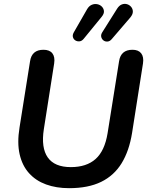

<svg xmlns="http://www.w3.org/2000/svg" viewBox="-20 -973 778 1003"><path d="M341 10Q274 10 220.5 -9.5Q167 -29 131.5 -68.5Q96 -108 82.5 -167.5Q69 -227 82 -307L137 -653Q146 -713 207 -713Q239 -713 253.5 -694.5Q268 -676 263 -642L209 -298Q194 -201 229.5 -150.5Q265 -100 350 -100Q432 -100 479.5 -142.5Q527 -185 542 -277L602 -653Q611 -713 672 -713Q703 -713 717.5 -694.5Q732 -676 727 -642L670 -279Q655 -185 615.5 -120.5Q576 -56 508.5 -23Q441 10 341 10ZM511 -885 417 -770Q407 -758 395 -757Q383 -756 373.5 -762Q364 -768 361 -779Q358 -790 365 -803L435 -925Q445 -942 459.5 -948Q474 -954 488.5 -951Q503 -948 512.5 -938Q522 -928 523 -914.5Q524 -901 511 -885ZM661 -882 564 -769Q554 -757 542 -756Q530 -755 521 -761.5Q512 -768 509 -779.5Q506 -791 514 -804L592 -928Q603 -945 617 -950Q631 -955 644 -951Q657 -947 665.5 -936.5Q674 -926 674 -912Q674 -898 661 -882Z"/></svg>

Font: Nunito Variable Extra Light
Style: Italic
Weight: 200
Italic angle: -9°
Designer: Vernon Adams
Foundry: Vernon Adams
Version: Version 3.602